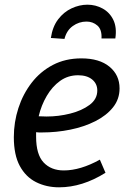

<svg xmlns="http://www.w3.org/2000/svg" viewBox="-20 -789 545 819"><path d="M232 10Q178 10 134 -12Q90 -34 64.5 -81Q39 -128 39 -204Q39 -268 58.5 -328Q78 -388 115 -436Q152 -484 205.5 -512Q259 -540 327 -540Q404 -540 447 -504.5Q490 -469 490 -412Q490 -366 462 -331Q434 -296 386.5 -272Q339 -248 280 -236Q221 -224 159 -224Q153 -224 146.5 -224Q140 -224 134 -225Q134 -215 134 -206Q134 -130 166 -96Q198 -62 252 -62Q323 -62 406 -108L430 -52Q331 10 232 10ZM313 -468Q270 -468 236.5 -444Q203 -420 179.5 -380Q156 -340 145 -293Q161 -292 179 -292Q230 -292 279.5 -304.5Q329 -317 362 -341.5Q395 -366 395 -403Q395 -432 373 -450Q351 -468 313 -468ZM353 -769Q388 -769 418 -752.5Q448 -736 463.5 -704Q479 -672 472 -625H413Q415 -663 395.5 -680Q376 -697 349 -697Q317 -697 290.5 -678Q264 -659 255 -623L197 -627Q204 -675 228 -706.5Q252 -738 285.5 -753.5Q319 -769 353 -769Z"/></svg>

Font: Bitter Medium
Style: Italic
Weight: 500
Italic angle: -9°
Designer: Sol Matas, and Bitter project Authors
Foundry: Sol Matas
Version: Version 2.001